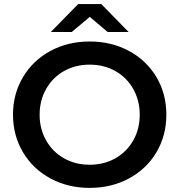

<svg xmlns="http://www.w3.org/2000/svg" viewBox="-20 -914 882 944"><path d="M43.9 -350.1Q43.9 -452.1 93 -534.7Q142.1 -617.2 228 -663.6Q314 -710 420.9 -710Q527.8 -710 614 -663.6Q700.2 -617.2 749 -535.2Q797.9 -453.1 797.9 -350.1Q797.9 -247.1 749 -165Q700.2 -83 614 -36.6Q527.8 9.8 420.9 9.8Q314 9.8 228 -36.6Q142.1 -83 93 -165.5Q43.9 -248 43.9 -350.1ZM174.8 -350.1Q174.8 -280.3 206.8 -223.6Q238.8 -167 294.9 -135.5Q351.1 -104 420.9 -104Q491.2 -104 547.1 -135.5Q603 -167 635 -223.4Q667 -279.8 667 -350.1Q667 -419.9 635 -476.6Q603 -533.2 547.1 -564.7Q491.2 -596.2 420.9 -596.2Q351.1 -596.2 294.9 -564.7Q238.8 -533.2 206.8 -476.6Q174.8 -419.9 174.8 -350.1ZM230 -756.8 364.3 -894H478L612.3 -756.8H509.3L421.4 -831.1L333 -756.8Z"/></svg>

Font: Montserrat SemiBold
Style: Regular
Weight: 600
Designer: Julieta Ulanovsky
Foundry: Julieta Ulanovsky
Version: Version 7.200